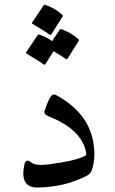

<svg xmlns="http://www.w3.org/2000/svg" viewBox="-20 -794 491 819"><path d="M170.4 -321.8Q186.5 -370.6 199.2 -385.3Q207.5 -395 221.7 -387.2Q355 -313.5 377.4 -190.4Q390.1 -121.1 371.6 -68.4Q366.2 -52.7 350.6 -44.4Q255.4 4.4 140.6 5.9Q61 6.8 85 -95.7Q87.9 -107.4 97.2 -108.9Q103 -109.4 112.3 -101.6Q131.3 -85.4 187 -92.8Q308.1 -108.4 345.7 -130.9Q349.1 -132.8 347.7 -142.6Q329.1 -242.7 185.1 -298.8Q165.5 -306.6 170.4 -321.8ZM166 -771Q168.5 -774.9 174.3 -772.9Q213.9 -759.3 245.1 -731.4Q249.5 -727.5 246.6 -722.7L198.7 -647Q195.8 -642.6 188.7 -648.4Q181.6 -654.3 118.7 -692.4Q114.7 -694.8 117.2 -698.2ZM234.9 -667Q237.3 -670.9 243.2 -668.9Q282.7 -655.3 314 -627.4Q318.4 -623.5 315.4 -618.7L267.6 -543Q264.6 -538.6 257.8 -544.4Q252 -549.3 208.5 -575.7L173.3 -520Q170.4 -515.6 163.3 -521.5Q156.2 -527.3 93.3 -565.4Q89.4 -567.9 91.8 -571.3L140.6 -644Q143.1 -647.9 148.9 -646Q177.7 -636.2 202.1 -618.7Z"/></svg>

Font: Amiri
Style: Regular
Weight: 400
Designer: Khaled Hosny
Version: Version 000.108